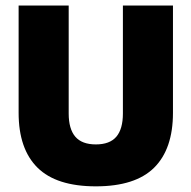

<svg xmlns="http://www.w3.org/2000/svg" viewBox="-20 -659 694 696"><path d="M327.5 16.5Q184.5 16.5 116 -51.2Q47.5 -119 47.5 -250V-639H229V-247.5Q229 -191.5 253 -163.5Q277 -135.5 327.5 -135.5Q378 -135.5 401.8 -163.5Q425.5 -191.5 425.5 -247.5V-639H607V-250Q607 -119 538.8 -51.2Q470.5 16.5 327.5 16.5Z"/></svg>

Font: Anek Kannada ExtraBold
Style: Regular
Weight: 800
Version: Version 1.003